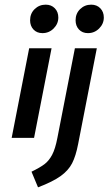

<svg xmlns="http://www.w3.org/2000/svg" viewBox="-20 -591 465 823"><path d="M109 -504Q109 -533 128.5 -552Q148 -571 176 -571Q200 -571 215 -555.5Q230 -540 230 -516Q230 -489 210 -469Q190 -449 162 -449Q138 -449 123.5 -464.5Q109 -480 109 -504ZM304 -504Q304 -533 323.5 -552Q343 -571 371 -571Q395 -571 410 -555.5Q425 -540 425 -516Q425 -489 405 -469Q385 -449 357 -449Q333 -449 318.5 -464.5Q304 -480 304 -504ZM30 0H126L201 -384H105ZM226 0Q217 47 203.5 72.5Q190 98 171 112.5Q152 127 115 145L143 212Q206 188 239.5 164Q273 140 289 109Q305 78 315 26L395 -384H301Z"/></svg>

Font: Cambay Devanagari
Style: Bold Italic
Weight: 700
Designer: Pooja Saxena
Foundry: Pooja Saxena
Version: Version 1.005;PS 001.005;hotconv 1.0.70;makeotf.lib2.5.58329